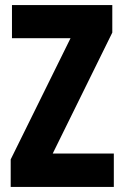

<svg xmlns="http://www.w3.org/2000/svg" viewBox="-20 -734 488 754"><path d="M427 0H22V-108L257 -584H27V-714H421V-606L187 -131H427Z"/></svg>

Font: Noto Sans Myanmar UI ExtraCondensed ExtraBold
Style: Regular
Weight: 800
Width: 2
Designer: Monotype Design Team
Foundry: Monotype Imaging Inc.
Version: Version 2.103; ttfautohint (v1.8.4.7-5d5b)